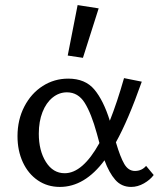

<svg xmlns="http://www.w3.org/2000/svg" viewBox="-20 -731 631 757"><path d="M307 -503 247 -512 286 -711 369 -698ZM586 -41Q572 -22 547.5 -8Q523 6 497 6Q459 6 434.5 -22Q410 -50 392 -99Q314 6 216 6Q167 6 129 -20Q91 -46 70 -91.5Q49 -137 49 -194Q49 -259 76 -311Q103 -363 148.5 -392Q194 -421 249 -421Q316 -421 352 -378Q388 -335 413 -255Q442 -328 469 -423L539 -409Q485 -256 437 -170Q454 -112 470 -84.5Q486 -57 512 -57Q539 -57 556 -77ZM372 -167 362 -204Q340 -284 314 -325.5Q288 -367 244 -367Q213 -367 187.5 -346.5Q162 -326 147.5 -289Q133 -252 133 -204Q133 -137 161 -92.5Q189 -48 235 -48Q306 -48 372 -167Z"/></svg>

Font: Ysabeau Infant Medium
Style: Regular
Weight: 500
Designer: Christian Thalmann (Catharsis Fonts)
Version: Version 0.003